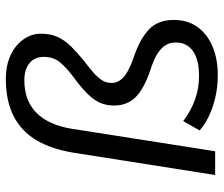

<svg xmlns="http://www.w3.org/2000/svg" viewBox="-74 -680 763 655"><g transform="rotate(-90 307.5 -352.5)"><path d="M379 9Q340 9 304.5 1Q269 -7 239.5 -21Q210 -35 190 -53L222 -109Q256 -83 294.5 -69Q333 -55 376 -55Q431 -55 460.5 -75.5Q490 -96 490 -135Q490 -152 482 -167Q474 -182 454 -195.5Q434 -209 396 -221Q329 -244 302 -273Q275 -302 275 -344Q275 -371 284 -392Q293 -413 314.5 -435Q336 -457 373 -484Q405 -508 423 -530Q441 -552 441 -585Q441 -604 432.5 -618.5Q424 -633 406 -642Q388 -651 362 -651Q292 -651 250.5 -610Q209 -569 196 -491L119 0H38L114 -483Q126 -557 156 -608.5Q186 -660 238 -687Q290 -714 365 -714Q413 -714 447.5 -697.5Q482 -681 501 -653.5Q520 -626 520 -594Q520 -561 508.5 -536.5Q497 -512 476.5 -491.5Q456 -471 428 -448Q403 -429 386.5 -414.5Q370 -400 361 -385.5Q352 -371 352 -353Q352 -338 361 -324.5Q370 -311 390 -299.5Q410 -288 442 -277Q503 -256 535 -225.5Q567 -195 567 -141Q567 -94 543 -60.5Q519 -27 476.5 -9Q434 9 379 9Z"/></g></svg>

Font: Nunito Sans 12pt
Style: Italic
Weight: 400
Italic angle: -9°
Designer: Vernon Adams
Foundry: Vernon Adams
Version: Version 3.101;gftools[0.9.27]